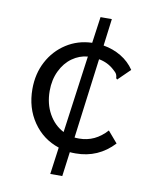

<svg xmlns="http://www.w3.org/2000/svg" viewBox="-80 -684 660 819"><g transform="rotate(10 250.0 -275.0)"><path d="M408 -153 450 -104Q383 -32 285 -32Q268 -32 260 -33L246 73H194L210 -44Q140 -67 98 -128Q56 -189 56 -271Q56 -337 84 -390Q112 -443 161.5 -475Q211 -507 273 -509L289 -623H338L323 -506Q365 -499 400 -478Q435 -457 457 -424L412 -380L405 -373L400 -378Q400 -387 396.5 -394.5Q393 -402 381 -412Q353 -438 314 -445L269 -98Q275 -97 289 -97Q358 -97 408 -153ZM219 -113 265 -448Q229 -445 198 -423Q167 -401 148.5 -362.5Q130 -324 130 -276Q130 -220 154 -177Q178 -134 219 -113Z"/></g></svg>

Font: Vazir Code
Style: Code
Weight: 400
Foundry: DejaVu fonts team - Redesigned by Saber Rastikerdar
Version: Version 1.1.2